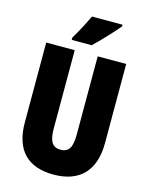

<svg xmlns="http://www.w3.org/2000/svg" viewBox="-136 -1012 859 1106"><g transform="rotate(15 294.0 -458.5)"><path d="M454 -917V-927H272C251 -883 226 -834 194 -781V-767H313C363 -814 426 -883 454 -917ZM533 -242V-714H363V-247C363 -167 342 -139 294 -139C249 -139 226 -168 226 -246V-714H56V-238C56 -72 140 10 292 10C448 10 533 -77 533 -242Z"/></g></svg>

Font: Noto Sans Telugu ExtraCondensed Black
Style: Regular
Weight: 900
Width: 2
Designer: Jelle Bosma - Monotype Design Team
Foundry: Monotype Imaging Inc.
Version: Version 2.005